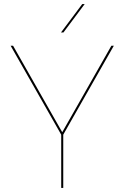

<svg xmlns="http://www.w3.org/2000/svg" viewBox="-20 -921 610 941"><path d="M280 -261 32 -697H44L285 -273L526 -697H538L290 -261V0H280ZM383 -901H395L291 -762H279Z"/></svg>

Font: HK Grotesk Thin
Style: Regular
Weight: 100
Designer: Alfredo Marco Pradil
Foundry: Hanken Design Co.
Version: Version 3.001